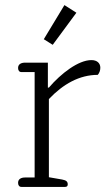

<svg xmlns="http://www.w3.org/2000/svg" viewBox="-20 -734 430 754"><path d="M187 -558 280 -684 233 -714 152 -580ZM64 0H236C244 0 246 -5 246 -10C246 -21 240 -26 224 -29L172 -38V-345C228 -404 292 -440 364 -440C370 -447 374 -457 374 -468C374 -486 361 -498 339 -498C288 -498 220 -446 172 -390H168V-488H79C63 -488 51 -482 51 -467C51 -457 56 -451 64 -451H116V-37H79C63 -37 51 -31 51 -16C51 -6 56 0 64 0Z"/></svg>

Font: Maitree Light
Style: Regular
Weight: 300
Designer: CadsonDemak Team
Foundry: CadsonDemak
Version: Version 1.000;PS 001.000;hotconv 1.0.88;makeotf.lib2.5.64775